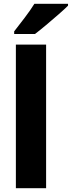

<svg xmlns="http://www.w3.org/2000/svg" viewBox="-20 -996 380 1016"><path d="M224 0H64V-760H224ZM340 -966Q322 -948 290 -920Q258 -892 224 -863.5Q190 -835 165 -816H55V-830Q80 -862 110.5 -902Q141 -942 162 -976H340Z"/></svg>

Font: Noto Sans Lao UI SemCond ExtBd
Style: Regular
Weight: 800
Width: 4
Designer: Monotype Design Team
Foundry: Monotype Imaging Inc.
Version: Version 2.000; ttfautohint (v1.8.4.7-5d5b)